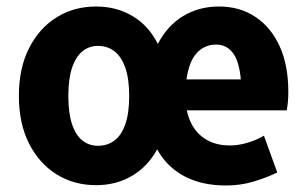

<svg xmlns="http://www.w3.org/2000/svg" viewBox="-20 -557 941 590"><path d="M38 -262Q38 -347 69 -408.5Q100 -470 153.5 -503.5Q207 -537 275 -537Q338 -537 387.5 -507.5Q437 -478 465 -422Q494 -478 542.5 -507.5Q591 -537 653 -537Q717 -537 765 -505Q813 -473 839.5 -414.5Q866 -356 866 -274Q866 -257 864.5 -242Q863 -227 861 -218H554Q565 -166 599.5 -138Q634 -110 686 -110Q713 -110 741 -118.5Q769 -127 791 -140L832 -27Q799 -11 759 1Q719 13 675 13Q599 13 545.5 -16Q492 -45 463 -98Q434 -45 385.5 -16.5Q337 12 275 12Q207 12 153.5 -21.5Q100 -55 69 -116.5Q38 -178 38 -262ZM190 -262Q190 -209 201.5 -175Q213 -141 233.5 -125Q254 -109 281 -109Q310 -109 331.5 -125Q353 -141 365 -175Q377 -209 377 -262Q377 -315 365 -349Q353 -383 331.5 -399.5Q310 -416 281 -416Q254 -416 233.5 -399.5Q213 -383 201.5 -349Q190 -315 190 -262ZM553 -313H720Q715 -369 695.5 -394.5Q676 -420 644 -420Q609 -420 585 -394.5Q561 -369 553 -313Z"/></svg>

Font: Radio Canada
Style: Regular
Weight: 400
Designer: Charles Daoud, Etienne Aubert Bonn, Alexandre Saumier Demers, Jacques Le Bailly
Foundry: Radio-Canada
Version: Version 2.104;gftools[0.9.28.dev5+ged2979d]